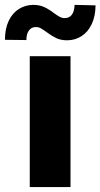

<svg xmlns="http://www.w3.org/2000/svg" viewBox="-63 -758 407 778"><path d="M57.6 -530.3H222.7V0H57.6ZM71.3 -738.3Q96.7 -738.3 116 -729.5Q135.3 -720.7 155.3 -705.1Q169.4 -694.8 179 -689.7Q188.5 -684.6 198.2 -684.6Q218.3 -684.6 228.3 -698.5Q238.3 -712.4 239.3 -738.3L324.2 -736.3Q323.7 -691.9 308.6 -660.2Q293.5 -628.4 267.8 -611.8Q242.2 -595.2 210 -594.7Q183.6 -594.7 165.5 -603.3Q147.5 -611.8 127 -627Q111.8 -638.2 102.5 -643.3Q93.3 -648.4 82 -648.4Q64.5 -648.4 54.2 -634.5Q43.9 -620.6 43.9 -595.7L-43 -596.7Q-43 -641.6 -27.8 -673.3Q-12.7 -705.1 13.2 -721.4Q39.1 -737.8 71.3 -738.3Z"/></svg>

Font: Pretendard JP ExtraBold
Style: Regular
Weight: 800
Designer: Base glyphs from Inter by Rasmus Andersson; Hangeul glyphs from Noto Sans CJK(Source Han Sans) by Jang Soo-young and Kan
Foundry: Kil Hyung-jin
Version: Version 1.309